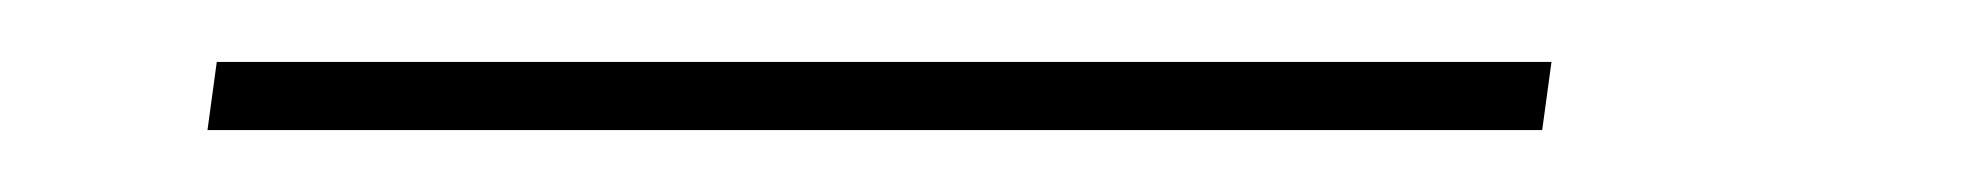

<svg xmlns="http://www.w3.org/2000/svg" viewBox="-20 -20 640 62"><path d="M478 22H47L50 0H481Z"/></svg>

Font: Exo 2.0 Thin
Style: Italic
Weight: 250
Italic angle: -8°
Designer: Natanael Gama
Version: Version 1.001;PS 001.001;hotconv 1.0.70;makeotf.lib2.5.58329